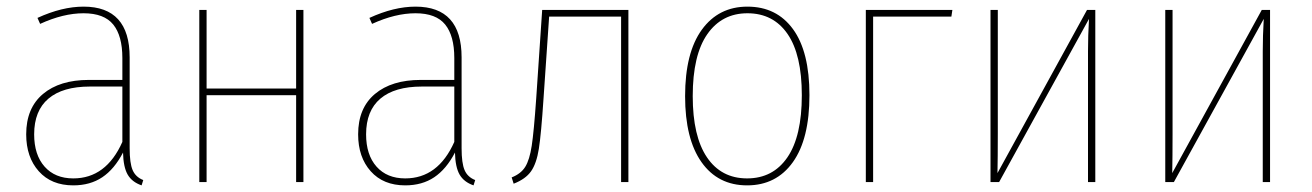

<svg xmlns="http://www.w3.org/2000/svg" viewBox="-20 -549 3956 579"><path d="M412 -6 407 10Q378 0 365 -22.5Q352 -45 351 -89Q325 -39 288.5 -14.5Q252 10 201 10Q135 10 97 -32.5Q59 -75 59 -144Q59 -223 109.5 -265.5Q160 -308 248 -308H349V-374Q349 -441 321.5 -475Q294 -509 232 -509Q171 -509 101 -477L93 -495Q167 -529 232 -529Q371 -529 371 -376V-102Q371 -57 380 -36Q389 -15 412 -6ZM349 -121V-288H251Q169 -288 126 -251.5Q83 -215 83 -144Q83 -82 114.5 -46.5Q146 -11 201 -11Q300 -11 349 -121Z M873 0V-262H603V0H581V-519H603V-282H873V-519H895V0Z M1413 -6 1408 10Q1379 0 1366 -22.5Q1353 -45 1352 -89Q1326 -39 1289.5 -14.5Q1253 10 1202 10Q1136 10 1098 -32.5Q1060 -75 1060 -144Q1060 -223 1110.5 -265.5Q1161 -308 1249 -308H1350V-374Q1350 -441 1322.5 -475Q1295 -509 1233 -509Q1172 -509 1102 -477L1094 -495Q1168 -529 1233 -529Q1372 -529 1372 -376V-102Q1372 -57 1381 -36Q1390 -15 1413 -6ZM1350 -121V-288H1252Q1170 -288 1127 -251.5Q1084 -215 1084 -144Q1084 -82 1115.5 -46.5Q1147 -11 1202 -11Q1301 -11 1350 -121Z M1875 -519V0H1853V-499H1636L1619 -251Q1612 -145 1605 -100.5Q1598 -56 1581.5 -32.5Q1565 -9 1529 5L1523 -14Q1551 -25 1564 -46Q1577 -67 1583.5 -109.5Q1590 -152 1597 -252L1615 -519Z M2421 -262Q2421 -130 2371 -60Q2321 10 2233 10Q2145 10 2095.5 -60Q2046 -130 2046 -259Q2046 -390 2096.5 -459.5Q2147 -529 2234 -529Q2322 -529 2371.5 -461Q2421 -393 2421 -262ZM2069 -259Q2069 -138 2112 -74.5Q2155 -11 2233 -11Q2311 -11 2354.5 -74.5Q2398 -138 2398 -262Q2398 -384 2355 -446.5Q2312 -509 2234 -509Q2157 -509 2113 -446Q2069 -383 2069 -259Z M2613 0H2591V-519H2852L2849 -499H2613Z M3283 0H3261V-394Q3261 -441 3264 -492L2993 0H2967V-519H2989V-146Q2989 -73 2988 -27L3258 -519H3283Z M3810 0H3788V-394Q3788 -441 3791 -492L3520 0H3494V-519H3516V-146Q3516 -73 3515 -27L3785 -519H3810Z"/></svg>

Font: Fira Sans Condensed Thin
Style: Regular
Weight: 250
Width: 3
Designer: Carrois Corporate & Edenspiekermann AG
Foundry: Carrois Corporate GbR & Edenspiekermann AG
Version: Version 4.203